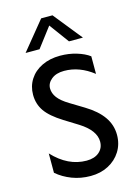

<svg xmlns="http://www.w3.org/2000/svg" viewBox="-134 -980 776 1064"><g transform="rotate(-15 254.0 -447.5)"><path d="M158 -517Q158 -489 177 -463.5Q196 -438 239 -412L318 -364Q384 -324 417 -277Q450 -230 450 -173Q450 -120 424 -78.5Q398 -37 353 -13.5Q308 10 251 10Q194 10 144.5 -9Q95 -28 58 -60V-171Q145 -78 251 -78Q297 -78 323.5 -101Q350 -124 350 -161Q350 -225 263 -280L184 -329Q115 -372 86.5 -413Q58 -454 58 -507Q58 -556 83 -595Q108 -634 153.5 -656Q199 -678 258 -678Q308 -678 352.5 -664.5Q397 -651 425 -630V-529Q346 -591 258 -591Q212 -591 185 -569Q158 -547 158 -517ZM407 -742H327L244 -855L158 -742H78L211 -905H276Z"/></g></svg>

Font: Madhuban
Style: Regular
Weight: 400
Designer: jaikishan Patel
Foundry: MagicType
Version: Version 1.000